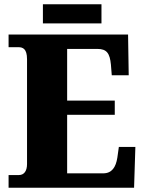

<svg xmlns="http://www.w3.org/2000/svg" viewBox="-20 -875 674 895"><path d="M180 -766H453V-855H180ZM20 0H605L611 -190H534L527 -140C520 -96 502 -67 461 -67H293V-340H515V-406H293V-647H434C478 -647 492 -626 497 -574L501 -524H580L577 -714H20V-655H66C86 -655 106 -648 106 -599V-110C106 -79 93 -59 68 -59H20Z"/></svg>

Font: Noto Serif Tamil SemiCondensed Black
Style: Regular
Weight: 900
Width: 4
Designer: Indian Type Foundry, Tom Grace, and the Monotype Design Team
Foundry: Monotype Imaging Inc.
Version: Version 2.004